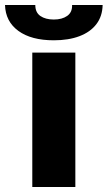

<svg xmlns="http://www.w3.org/2000/svg" viewBox="-80 -747 430 767"><path d="M49 0V-537H221V0ZM135 -586Q45 -586 -6.5 -623.5Q-58 -661 -60 -727H61Q61 -697 81.5 -683Q102 -669 135 -669Q168 -669 188.5 -683.5Q209 -698 208 -727H330Q329 -682 305 -650.5Q281 -619 237.5 -602.5Q194 -586 135 -586Z"/></svg>

Font: Hubot Sans SemiExpanded
Style: Bold
Weight: 700
Width: 6
Designer: Deni Anggara
Foundry: GitHub, Inc., Subsidiary of Microsoft Corporation
Version: Version 2.000